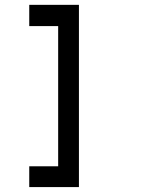

<svg xmlns="http://www.w3.org/2000/svg" viewBox="-20 -676 626 785"><path d="M302.7 88.9H99.6V3.9H217.8V-569.3H99.6V-656.2H302.7Z"/></svg>

Font: Thabit-Bold
Style: Bold
Weight: 700
Designer: Regenerated by Nadim Shaikli
Foundry: MAK Alagha
Version: 0.01